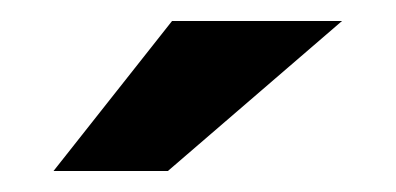

<svg xmlns="http://www.w3.org/2000/svg" viewBox="-20 -717 377 183"><path d="M144 -697H306L140 -554H31Z"/></svg>

Font: HK Grotesk Black
Style: Regular
Weight: 900
Designer: Alfredo Marco Pradil
Foundry: Hanken Design Co.
Version: Version 3.001